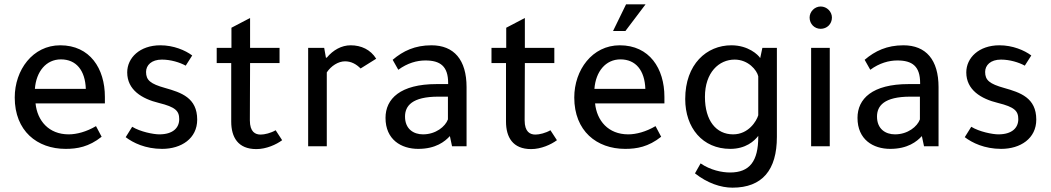

<svg xmlns="http://www.w3.org/2000/svg" viewBox="-20 -675 4850 886"><path d="M464 -198V-228C464 -359 395 -466 258 -466C131 -466 48 -352 48 -225C48 -71 151 12 283 12C336 12 390 3 449 -44L423 -93C379 -67 334 -55 297 -55C205 -55 152 -118 144 -198H464ZM141 -265C147 -345 193 -401 261 -401C332 -401 373 -350 376 -265H141Z M837 -372 867 -419C835 -443 781 -466 720 -466C625 -466 567 -408 567 -341C567 -260 635 -219 713 -200C790 -181 807 -163 807 -125C807 -85 778 -55 715 -55C688 -55 627 -67 590 -90L560 -42C594 -16 651 12 728 12C817 12 890 -36 890 -123C890 -224 816 -248 742 -269C674 -288 654 -305 654 -343C654 -374 679 -400 727 -400C768 -400 810 -387 837 -372Z M1134 -384H1270V-454H1134V-592L1048 -547V-454H980V-384H1047V-114C1047 -42 1078 13 1163 13C1209 13 1255 -8 1282 -28L1252 -74C1230 -61 1201 -54 1183 -54C1158 -54 1133 -66 1133 -120L1134 -384Z M1484 -409 1476 -454H1402V0H1488V-341C1508 -371 1541 -392 1572 -392C1601 -392 1624 -379 1644 -359L1716 -404C1690 -446 1647 -466 1598 -466C1556 -466 1517 -444 1488 -409H1484Z M2133 0V-273C2133 -399 2075 -466 1971 -466C1895 -466 1840 -440 1792 -399L1818 -353C1860 -384 1904 -396 1943 -396C2012 -396 2048 -369 2048 -292V-287H1995C1827 -287 1759 -219 1759 -131C1759 -31 1831 12 1910 12C1991 12 2033 -22 2056 -47L2066 0H2133ZM2047 -229V-124C2035 -91 1991 -55 1932 -55C1888 -55 1849 -80 1849 -137C1849 -186 1881 -229 2003 -229H2047Z M2402 -384H2538V-454H2402V-592L2316 -547V-454H2248V-384H2315V-114C2315 -42 2346 13 2431 13C2477 13 2523 -8 2550 -28L2520 -74C2498 -61 2469 -54 2451 -54C2426 -54 2401 -66 2401 -120L2402 -384Z M3046 -198V-228C3046 -359 2977 -466 2840 -466C2713 -466 2630 -352 2630 -225C2630 -71 2733 12 2865 12C2918 12 2972 3 3031 -44L3005 -93C2961 -67 2916 -55 2879 -55C2787 -55 2734 -118 2726 -198H3046ZM2723 -265C2729 -345 2775 -401 2843 -401C2914 -401 2955 -350 2958 -265H2723ZM2959 -655H2869L2809 -532H2866L2959 -655Z M3479 -43C3479 68 3440 121 3349 121C3311 121 3258 110 3213 79L3187 125C3244 170 3306 191 3360 191C3498 191 3565 109 3565 -43V-454H3498L3488 -407C3479 -422 3433 -466 3355 -466C3241 -466 3142 -379 3142 -218C3142 -85 3222 12 3350 12C3421 12 3461 -24 3479 -48V-43ZM3479 -143C3471 -116 3434 -55 3363 -55C3285 -55 3233 -118 3233 -228C3233 -341 3298 -400 3370 -400C3433 -400 3473 -351 3479 -323V-143Z M3809 -454H3723V0H3809V-454ZM3716 -594C3716 -564 3739 -542 3767 -542C3796 -542 3819 -564 3819 -594C3819 -621 3796 -645 3767 -645C3739 -645 3716 -621 3716 -594Z M4311 0V-273C4311 -399 4253 -466 4149 -466C4073 -466 4018 -440 3970 -399L3996 -353C4038 -384 4082 -396 4121 -396C4190 -396 4226 -369 4226 -292V-287H4173C4005 -287 3937 -219 3937 -131C3937 -31 4009 12 4088 12C4169 12 4211 -22 4234 -47L4244 0H4311ZM4225 -229V-124C4213 -91 4169 -55 4110 -55C4066 -55 4027 -80 4027 -137C4027 -186 4059 -229 4181 -229H4225Z M4709 -372 4739 -419C4707 -443 4653 -466 4592 -466C4497 -466 4439 -408 4439 -341C4439 -260 4507 -219 4585 -200C4662 -181 4679 -163 4679 -125C4679 -85 4650 -55 4587 -55C4560 -55 4499 -67 4462 -90L4432 -42C4466 -16 4523 12 4600 12C4689 12 4762 -36 4762 -123C4762 -224 4688 -248 4614 -269C4546 -288 4526 -305 4526 -343C4526 -374 4551 -400 4599 -400C4640 -400 4682 -387 4709 -372Z"/></svg>

Font: Tajawal Medium
Style: Regular
Weight: 500
Designer: Boutros Fonts
Foundry: Created by Boutros International 2017
Version: Version 1.700